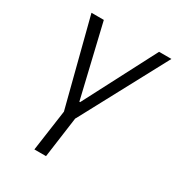

<svg xmlns="http://www.w3.org/2000/svg" viewBox="-168 -807 845 915"><g transform="rotate(30 254.0 -350.0)"><path d="M68 -700H136L230 -304H234L440 -700H508L254 -226H190ZM195 -262H258L222 0H158Z"/></g></svg>

Font: Pathway Extreme SemiCondensed ExtraLight
Style: Italic
Weight: 250
Width: 4
Italic angle: -8°
Version: Version 1.001;gftools[0.9.26]